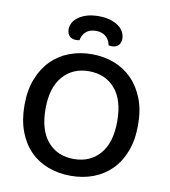

<svg xmlns="http://www.w3.org/2000/svg" viewBox="-90 -898 874 989"><g transform="rotate(10 346.5 -403.5)"><path d="M643 -304Q643 -226 620.5 -166.5Q598 -107 558 -67Q518 -27 464 -6.5Q410 14 346 14Q282 14 227.5 -6.5Q173 -27 133.5 -67Q94 -107 71.5 -166.5Q49 -226 49 -304Q49 -382 72 -441Q95 -500 135 -540.5Q175 -581 229.5 -601.5Q284 -622 346 -622Q409 -622 463 -601.5Q517 -581 557 -540.5Q597 -500 620 -441Q643 -382 643 -304ZM534 -304Q534 -416 483 -474.5Q432 -533 346 -533Q262 -533 210.5 -474Q159 -415 159 -304Q159 -192 210 -133Q261 -74 346 -74Q432 -74 483 -133Q534 -192 534 -304ZM346 -744Q314 -744 294.5 -727.5Q275 -711 270 -682Q265 -681 261 -680.5Q257 -680 252 -680Q229 -680 217 -693Q205 -706 205 -728Q205 -746 214 -762.5Q223 -779 241 -792Q259 -805 285 -813Q311 -821 346 -821Q381 -821 407.5 -813Q434 -805 451.5 -792Q469 -779 477.5 -762Q486 -745 486 -728Q486 -706 474 -693Q462 -680 439 -680Q434 -680 430 -680.5Q426 -681 422 -682Q417 -711 397 -727.5Q377 -744 346 -744Z"/></g></svg>

Font: Baloo Bhaina 2 Medium
Style: Regular
Weight: 500
Designer: Yesha Goshar, Manish Minz, Shuchita Grover and Ek Type
Foundry: Ek Type
Version: Version 1.640;hotconv 1.0.111;makeotfexe 2.5.65597; ttfautoh